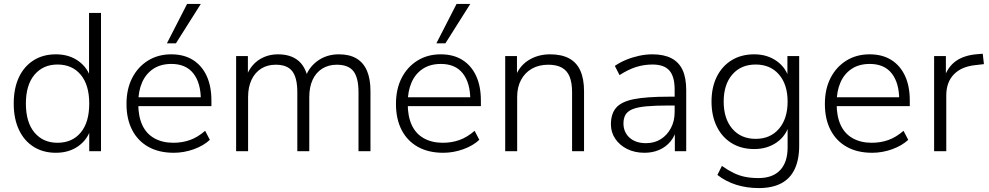

<svg xmlns="http://www.w3.org/2000/svg" viewBox="-20 -771 5045 979"><path d="M265 8Q200 8 151.5 -22.5Q103 -53 76.5 -109.5Q50 -166 50 -243Q50 -320 76 -376Q102 -432 150.5 -463Q199 -494 265 -494Q333 -494 381 -459Q429 -424 445 -365H434V-705H495V0H435V-121H445Q429 -62 381 -27Q333 8 265 8ZM273 -43Q348 -43 391.5 -95Q435 -147 435 -243Q435 -338 391.5 -390Q348 -442 273 -442Q200 -442 156 -390Q112 -338 112 -243Q112 -147 156 -95Q200 -43 273 -43Z M866 8Q791 8 737 -22Q683 -52 654 -108Q625 -164 625 -241Q625 -317 654 -373.5Q683 -430 734.5 -462Q786 -494 853 -494Q918 -494 963.5 -465.5Q1009 -437 1033.5 -384.5Q1058 -332 1058 -258V-230H669V-275H1020L1004 -262Q1004 -348 966 -396.5Q928 -445 854 -445Q799 -445 761 -419.5Q723 -394 704 -349.5Q685 -305 685 -247V-242Q685 -178 705.5 -133.5Q726 -89 767 -66Q808 -43 864 -43Q909 -43 948.5 -57Q988 -71 1026 -104L1050 -58Q1018 -28 968 -10Q918 8 866 8ZM831 -550 934 -751H1004L877 -550Z M1184 0V-485H1244V-372H1233Q1245 -411 1268.5 -438Q1292 -465 1325 -479.5Q1358 -494 1397 -494Q1461 -494 1499.5 -463Q1538 -432 1550 -370H1535Q1552 -426 1598.5 -460Q1645 -494 1708 -494Q1762 -494 1797.5 -473Q1833 -452 1851 -410.5Q1869 -369 1869 -306V0H1808V-301Q1808 -374 1782.5 -407.5Q1757 -441 1697 -441Q1655 -441 1623 -421Q1591 -401 1574 -364Q1557 -327 1557 -276V0H1496V-301Q1496 -374 1470.5 -407.5Q1445 -441 1386 -441Q1343 -441 1311.5 -421Q1280 -401 1262.5 -364Q1245 -327 1245 -276V0Z M2240 8Q2165 8 2111 -22Q2057 -52 2028 -108Q1999 -164 1999 -241Q1999 -317 2028 -373.5Q2057 -430 2108.5 -462Q2160 -494 2227 -494Q2292 -494 2337.5 -465.5Q2383 -437 2407.5 -384.5Q2432 -332 2432 -258V-230H2043V-275H2394L2378 -262Q2378 -348 2340 -396.5Q2302 -445 2228 -445Q2173 -445 2135 -419.5Q2097 -394 2078 -349.5Q2059 -305 2059 -247V-242Q2059 -178 2079.5 -133.5Q2100 -89 2141 -66Q2182 -43 2238 -43Q2283 -43 2322.5 -57Q2362 -71 2400 -104L2424 -58Q2392 -28 2342 -10Q2292 8 2240 8ZM2205 -550 2308 -751H2378L2251 -550Z M2556 0V-485H2616V-372H2605Q2625 -432 2673.5 -463Q2722 -494 2785 -494Q2843 -494 2881.5 -473.5Q2920 -453 2939 -411Q2958 -369 2958 -306V0H2897V-301Q2897 -349 2884.5 -380Q2872 -411 2845 -426Q2818 -441 2776 -441Q2728 -441 2692.5 -421Q2657 -401 2637 -364Q2617 -327 2617 -277V0Z M3266 8Q3217 8 3178.5 -11Q3140 -30 3117.5 -63Q3095 -96 3095 -137Q3095 -191 3122 -222Q3149 -253 3213 -265.5Q3277 -278 3389 -278H3432V-233H3390Q3323 -233 3277.5 -229Q3232 -225 3206 -214.5Q3180 -204 3169.5 -186Q3159 -168 3159 -142Q3159 -97 3190 -69Q3221 -41 3274 -41Q3317 -41 3349.5 -61.5Q3382 -82 3401 -118Q3420 -154 3420 -200V-314Q3420 -381 3393 -411.5Q3366 -442 3307 -442Q3263 -442 3222.5 -429Q3182 -416 3139 -388L3115 -435Q3141 -453 3172.5 -466Q3204 -479 3238.5 -486.5Q3273 -494 3306 -494Q3365 -494 3403.5 -474Q3442 -454 3460.5 -414Q3479 -374 3479 -311V0H3421V-117H3431Q3422 -78 3399 -50Q3376 -22 3342 -7Q3308 8 3266 8Z M3849 188Q3787 188 3733.5 171Q3680 154 3638 121L3661 75Q3692 97 3721 111Q3750 125 3780.5 131Q3811 137 3847 137Q3920 137 3958 96.5Q3996 56 3996 -19V-143H4006Q3991 -81 3942 -46Q3893 -11 3826 -11Q3759 -11 3710 -41.5Q3661 -72 3634.5 -126.5Q3608 -181 3608 -253Q3608 -325 3634.5 -379Q3661 -433 3710 -463.5Q3759 -494 3826 -494Q3893 -494 3942 -458.5Q3991 -423 4005 -363H3995V-485H4055V-28Q4055 43 4032 91.5Q4009 140 3963 164Q3917 188 3849 188ZM3833 -63Q3908 -63 3952 -114.5Q3996 -166 3996 -253Q3996 -340 3952 -391Q3908 -442 3833 -442Q3758 -442 3714 -391Q3670 -340 3670 -253Q3670 -166 3714 -114.5Q3758 -63 3833 -63Z M4427 8Q4352 8 4298 -22Q4244 -52 4215 -108Q4186 -164 4186 -241Q4186 -317 4215 -373.5Q4244 -430 4295.5 -462Q4347 -494 4414 -494Q4479 -494 4524.5 -465.5Q4570 -437 4594.5 -384.5Q4619 -332 4619 -258V-230H4230V-275H4581L4565 -262Q4565 -348 4527 -396.5Q4489 -445 4415 -445Q4360 -445 4322 -419.5Q4284 -394 4265 -349.5Q4246 -305 4246 -247V-242Q4246 -178 4266.5 -133.5Q4287 -89 4328 -66Q4369 -43 4425 -43Q4470 -43 4509.5 -57Q4549 -71 4587 -104L4611 -58Q4579 -28 4529 -10Q4479 8 4427 8Z M4743 0V-485H4803V-371H4793Q4812 -430 4854.5 -460Q4897 -490 4966 -495L4991 -497L4997 -444L4954 -439Q4883 -432 4844 -392Q4805 -352 4805 -284V0Z"/></svg>

Font: Nunito Sans 12pt Light
Style: Regular
Weight: 300
Designer: Vernon Adams
Foundry: Vernon Adams
Version: Version 3.101;gftools[0.9.27]